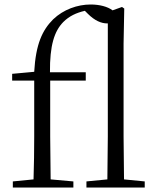

<svg xmlns="http://www.w3.org/2000/svg" viewBox="-20 -833 697 853"><path d="M456 0H623V-27L531 -36L529 -227V-639L532 -795L522 -802L480 -787C458 -804 421 -813 383 -813C324 -813 262 -791 216 -747C168 -699 139 -637 132 -514L34 -505V-475H132V-227C132 -164 131 -99 129 -36L37 -27V0H306V-27L205 -36L203 -227V-475H361V-512H202C201 -631 221 -694 261 -735C288 -762 319 -776 357 -785L370 -772C401 -741 430 -729 456 -729H459V-227L457 -36L364 -27V0Z"/></svg>

Font: Noto Serif SC Light
Style: Regular
Weight: 300
Designer: Ryoko NISHIZUKA 西塚涼子 (kana & ideographs); Frank Grießhammer (Latin, Greek & Cyrillic); Wenlong ZHANG 张文龙 (bopomofo); San
Foundry: Adobe
Version: Version 2.001;hotconv 1.1.0;makeotfexe 2.6.0